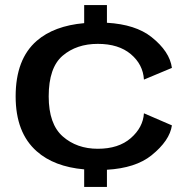

<svg xmlns="http://www.w3.org/2000/svg" viewBox="-20 -715 749 755"><path d="M311 20V-49Q192.5 -59.5 124.5 -120Q41.5 -193 41.5 -336Q41.5 -482.5 124.5 -554.5Q192.5 -613.5 311 -624V-695H400.5V-625.5Q513 -619 575.5 -569.5Q647.5 -512.5 656 -448L546 -402Q542.5 -461.5 494.5 -502Q446.5 -542.5 364.5 -542.5Q281 -542.5 226.2 -495.8Q171.5 -449 171.5 -336Q171.5 -227 226.8 -178.5Q282 -130 364.5 -130Q446.5 -130 494.5 -172Q542.5 -214 546 -269.5L656 -222Q647.5 -162 575.5 -104Q513 -54 400.5 -47.5V20Z"/></svg>

Font: Anybody ExtraExpanded Medium
Style: Regular
Weight: 500
Width: 8
Designer: Tyler Finck
Foundry: Etcetera Type Company
Version: Version 1.010; ttfautohint (v1.8.3) -l 8 -r 50 -G 200 -x 14 